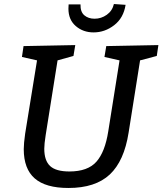

<svg xmlns="http://www.w3.org/2000/svg" viewBox="-20 -924 807 954"><path d="M767 -700 759 -646 676 -624 619 -265Q597 -124 525.5 -57Q454 10 320 10Q207 10 152.5 -37.5Q98 -85 98 -183Q98 -211 105 -260L164 -624L89 -641L97 -695L354 -700L345 -646L266 -624L207 -253Q200 -209 200 -185Q200 -126 229 -99Q258 -72 325 -72Q416 -72 459 -120.5Q502 -169 518 -272L574 -624L499 -641L508 -695ZM320 -881Q320 -895 321 -902H380Q379 -865 399 -848Q419 -831 450 -831Q483 -831 510.5 -850.5Q538 -870 546 -904L604 -900Q594 -835 547.5 -799Q501 -763 445 -763Q393 -763 356.5 -794.5Q320 -826 320 -881Z"/></svg>

Font: Bitter Pro Medium
Style: Italic
Weight: 500
Italic angle: -9°
Designer: Sol Matas, and Bitter project Authors
Foundry: Sol Matas
Version: Version 1.010